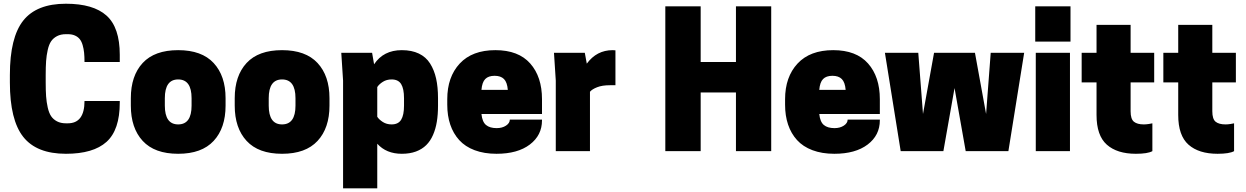

<svg xmlns="http://www.w3.org/2000/svg" viewBox="-20 -814 6710 1034"><path d="M226.1 -370.1Q226.1 -325.7 228.3 -294.9Q230.5 -264.2 237.1 -234.9Q243.7 -205.6 255.4 -188.2Q267.1 -170.9 287.1 -160.4Q307.1 -149.9 335 -149.9H345.2Q435.1 -149.9 435.1 -270H625V-261.2Q625 -114.3 553.7 -50Q482.4 14.2 335 14.2Q177.2 14.2 105.2 -76.9Q33.2 -168 33.2 -370.1V-410.2Q33.2 -612.3 105.2 -703.1Q177.2 -793.9 335 -793.9Q482.4 -793.9 553.7 -730Q625 -666 625 -519V-480H435.1Q435.1 -508.8 432.9 -530.3Q430.7 -551.8 425 -571.3Q419.4 -590.8 409.4 -603.3Q399.4 -615.7 383.3 -622.8Q367.2 -629.9 345.2 -629.9H335Q307.1 -629.9 287.1 -619.4Q267.1 -608.9 255.4 -591.8Q243.7 -574.7 237.1 -545.4Q230.5 -516.1 228.3 -485.4Q226.1 -454.6 226.1 -410.2Z M684.6 -245.1V-285.2Q684.6 -405.8 748.5 -474.9Q812.5 -543.9 939.5 -543.9Q1066.4 -543.9 1130.6 -474.6Q1194.8 -405.3 1194.8 -285.2V-245.1Q1194.8 -124.5 1130.6 -55.2Q1066.4 14.2 939.5 14.2Q812.5 14.2 748.5 -55.2Q684.6 -124.5 684.6 -245.1ZM939.5 -144Q1011.7 -144 1011.7 -245.1V-285.2Q1011.7 -386.2 939.5 -386.2Q867.7 -386.2 867.7 -285.2V-245.1Q867.7 -144 939.5 -144Z M1244.1 -245.1V-285.2Q1244.1 -405.8 1308.1 -474.9Q1372.1 -543.9 1499 -543.9Q1626 -543.9 1690.2 -474.6Q1754.4 -405.3 1754.4 -285.2V-245.1Q1754.4 -124.5 1690.2 -55.2Q1626 14.2 1499 14.2Q1372.1 14.2 1308.1 -55.2Q1244.1 -124.5 1244.1 -245.1ZM1499 -144Q1571.3 -144 1571.3 -245.1V-285.2Q1571.3 -386.2 1499 -386.2Q1427.2 -386.2 1427.2 -285.2V-245.1Q1427.2 -144 1499 -144Z M2144 14.2Q2060.5 14.2 2011.7 -40V200.2H1827.6V-379.9L1817.9 -529.8H1983.9L1994.6 -467.8Q2044.9 -543.9 2144 -543.9Q2197.3 -543.9 2235.6 -525.6Q2273.9 -507.3 2296.1 -472.2Q2318.4 -437 2328.6 -391.1Q2338.9 -345.2 2338.9 -285.2V-245.1Q2338.9 -197.3 2332.5 -158.4Q2326.2 -119.6 2312 -87.2Q2297.9 -54.7 2275.4 -32.5Q2252.9 -10.3 2220 2Q2187 14.2 2144 14.2ZM2011.7 -345.2V-185.1Q2021.5 -169.9 2041.7 -157Q2062 -144 2088.9 -144Q2125 -144 2140.4 -169.2Q2155.8 -194.3 2155.8 -245.1V-285.2Q2155.8 -335.9 2140.4 -361.1Q2125 -386.2 2088.9 -386.2Q2062 -386.2 2041.7 -373.3Q2021.5 -360.4 2011.7 -345.2Z M2898.9 -200.2H2572.8Q2577.1 -157.7 2597.4 -140.9Q2617.7 -124 2654.8 -124Q2684.6 -124 2705.1 -137.5Q2725.6 -150.9 2725.6 -169.9H2898.9V-166Q2898.9 -85.4 2833.3 -35.6Q2767.6 14.2 2653.8 14.2Q2587.4 14.2 2536.1 -5.1Q2484.9 -24.4 2452.9 -59.8Q2420.9 -95.2 2404.8 -143.1Q2388.7 -190.9 2388.7 -250V-279.8Q2388.7 -399.4 2455.8 -471.7Q2522.9 -543.9 2647.9 -543.9Q2772 -543.9 2835.4 -472.2Q2898.9 -400.4 2898.9 -279.8ZM2572.8 -330.1H2714.8Q2711.4 -371.1 2694.1 -388.4Q2676.8 -405.8 2643.6 -405.8Q2610.4 -405.8 2593.3 -388.4Q2576.2 -371.1 2572.8 -330.1Z M3279.3 -543.9Q3289.6 -543.9 3294.4 -543V-355H3264.2Q3223.1 -355 3195.8 -344.2Q3168.5 -333.5 3157.2 -319.8V0H2973.1V-379.9L2963.4 -529.8H3129.4L3140.1 -471.2Q3193.4 -543.9 3279.3 -543.9Z M3943.4 -779.8H4133.3V0H3943.4V-315.9H3753.4V0H3563V-779.8H3753.4V-480H3943.4Z M4718.3 -200.2H4392.1Q4396.5 -157.7 4416.7 -140.9Q4437 -124 4474.1 -124Q4503.9 -124 4524.4 -137.5Q4544.9 -150.9 4544.9 -169.9H4718.3V-166Q4718.3 -85.4 4652.6 -35.6Q4586.9 14.2 4473.1 14.2Q4406.7 14.2 4355.5 -5.1Q4304.2 -24.4 4272.2 -59.8Q4240.2 -95.2 4224.1 -143.1Q4208 -190.9 4208 -250V-279.8Q4208 -399.4 4275.1 -471.7Q4342.3 -543.9 4467.3 -543.9Q4591.3 -543.9 4654.8 -472.2Q4718.3 -400.4 4718.3 -279.8ZM4392.1 -330.1H4534.2Q4530.8 -371.1 4513.4 -388.4Q4496.1 -405.8 4462.9 -405.8Q4429.7 -405.8 4412.6 -388.4Q4395.5 -371.1 4392.1 -330.1Z M5120.6 -339.8 5060.5 0H4830.6L4745.6 -529.8H4925.3L4950.7 -200.2L5010.3 -529.8H5230.5L5290.5 -200.2L5315.4 -529.8H5495.6L5410.6 0H5180.7Z M5558.1 0V-529.8H5742.2V0ZM5745.1 -779.8V-589.8H5555.2V-779.8Z M6068.8 -529.8H6195.8V-370.1H6068.8V-214.8Q6068.8 -172.9 6086.7 -158.4Q6104.5 -144 6140.1 -144Q6151.4 -144 6166.7 -146.2Q6182.1 -148.4 6186 -149.9V0Q6160.6 14.2 6097.2 14.2Q5996.1 14.2 5940.7 -34.9Q5885.3 -84 5885.3 -194.8V-370.1H5805.2V-529.8H5885.3V-680.2H6068.8Z M6508.8 -529.8H6635.7V-370.1H6508.8V-214.8Q6508.8 -172.9 6526.6 -158.4Q6544.4 -144 6580.1 -144Q6591.3 -144 6606.7 -146.2Q6622.1 -148.4 6626 -149.9V0Q6600.6 14.2 6537.1 14.2Q6436 14.2 6380.6 -34.9Q6325.2 -84 6325.2 -194.8V-370.1H6245.1V-529.8H6325.2V-680.2H6508.8Z"/></svg>

Font: Cooper Hewitt
Style: Heavy
Weight: 713
Designer: Village Type and Design LLC
Foundry: Cooper Hewitt Smithsonian Design Museum
Version: 1.000